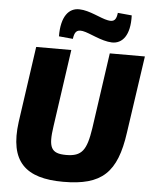

<svg xmlns="http://www.w3.org/2000/svg" viewBox="-61 -960 813 1024"><g transform="rotate(5 346.0 -448.0)"><path d="M323 -910C266 -912 225 -864 226 -757L301 -750C306 -784 315 -802 350 -796C389 -789 452 -751 510 -749C566 -748 607 -795 603 -902L528 -909C524 -876 515 -857 478 -865C439 -872 377 -909 323 -910ZM692 -690H504L446 -284C428 -166 404 -130 319 -130C237 -130 222 -163 239 -277L298 -690H110L52 -284C23 -68 115 14 316 14C523 14 602 -61 632 -277Z"/></g></svg>

Font: Exo 2 Extra Bold
Style: Italic
Weight: 800
Italic angle: -8°
Designer: Natanael Gama
Version: Version 1.001;PS 001.001;hotconv 1.0.88;makeotf.lib2.5.64775